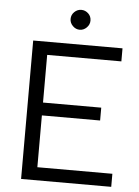

<svg xmlns="http://www.w3.org/2000/svg" viewBox="-57 -879 668 923"><g transform="rotate(5 277.0 -417.5)"><path d="M80 0V-668H511V-605H153V-375H434V-313H153V-63H515V0ZM298 -739Q279 -739 264.5 -753.5Q250 -768 250 -787Q250 -807 264.5 -821Q279 -835 298 -835Q317 -835 331.5 -821.5Q346 -808 346 -787Q346 -768 331.5 -753.5Q317 -739 298 -739Z"/></g></svg>

Font: Atkinson Hyperlegible Next Light
Style: Regular
Weight: 300
Designer: Elliott Scott, Megan Eiswerth, Linus Boman, Theodore Petrosky, Letters from Sweden
Foundry: Applied Design Works, Letters from Sweden
Version: Version 2.001